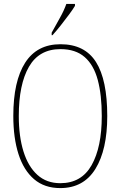

<svg xmlns="http://www.w3.org/2000/svg" viewBox="-20 -951 617 981"><path d="M288 10Q207 10 154 -35.5Q101 -81 74.5 -163.5Q48 -246 48 -359Q48 -536 108.5 -630.5Q169 -725 289 -725Q413 -725 470.5 -634Q528 -543 528 -358Q528 -186 467.5 -88Q407 10 288 10ZM288 -15Q396 -15 448 -107Q500 -199 500 -358Q500 -466 479.5 -542.5Q459 -619 412.5 -659.5Q366 -700 289 -700Q180 -700 128 -610Q76 -520 76 -358Q76 -254 100 -177Q124 -100 171 -57.5Q218 -15 288 -15ZM244 -784Q266 -824 286.5 -860.5Q307 -897 319 -931H363V-921Q353 -904 333 -877Q313 -850 290.5 -821.5Q268 -793 248 -771H244Z"/></svg>

Font: Noto Serif Tamil Condensed Thin
Style: Italic
Weight: 100
Width: 3
Italic angle: -12°
Designer: Indian Type Foundry, Tom Grace, and the Monotype Design Team
Foundry: Monotype Imaging Inc.
Version: Version 2.003; ttfautohint (v1.8.4.7-5d5b)